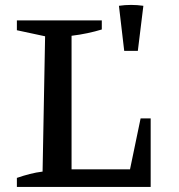

<svg xmlns="http://www.w3.org/2000/svg" viewBox="-20 -742 711 762"><path d="M538 -272H578V0H47V-36Q73 -45 98.5 -51.5Q124 -58 149 -61L159 -598L47 -622V-661H384V-625Q358 -617 327.5 -610.5Q297 -604 264 -600V-70H496ZM473 -540 452 -719Q500 -726 549 -719L527 -540Z"/></svg>

Font: Piazzolla Thin SemiBold
Style: Regular
Weight: 600
Version: Version 2.005